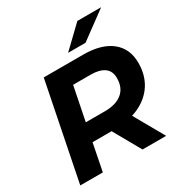

<svg xmlns="http://www.w3.org/2000/svg" viewBox="-203 -1052 1142 1202"><g transform="rotate(-30 367.5 -450.5)"><path d="M29 0 169 -700H454Q585 -700 656.5 -643Q728 -586 728 -483Q728 -395 686.5 -330.5Q645 -266 568.5 -231Q492 -196 388 -196H160L245 -267L192 0ZM479 0 336 -254H506L650 0ZM241 -248 185 -325H394Q475 -325 519.5 -361.5Q564 -398 564 -468Q564 -519 529.5 -543.5Q495 -568 433 -568H236L321 -647ZM378 -757 528 -901H700L504 -757Z"/></g></svg>

Font: Montserrat Thin
Style: Bold Italic
Weight: 700
Italic angle: -11.3°
Version: Version 9.000